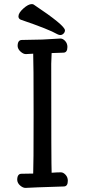

<svg xmlns="http://www.w3.org/2000/svg" viewBox="-20 -905 415 937"><path d="M274 -734Q268 -734 260 -738Q219 -762 81 -809Q70 -814 70 -825Q70 -842 94 -863.5Q118 -885 135 -885Q140 -885 144 -883Q297 -781 297 -757Q297 -748 290 -741Q283 -734 274 -734ZM104 12Q92 12 78.5 0.5Q65 -11 64 -27Q64 -57 85 -57Q124 -57 142 -58Q144 -90 144 -348Q144 -603 142 -643Q118 -641 106 -641Q94 -641 80.5 -653Q67 -665 66 -680Q66 -710 87 -710L187 -712L275 -717Q287 -717 298 -705Q309 -693 309 -676Q309 -648 289 -648L232 -646L230 -594Q230 -97 232 -62Q259 -64 277 -64Q289 -64 300 -52Q311 -40 311 -23Q311 5 291 5Q131 10 104 12Z"/></svg>

Font: ToneOZ-Pinyin-WenKai-Medium
Style: Medium
Weight: 700
Designer: Fontworks Inc.
Foundry: ToneOZ
Version: Version 0.240331